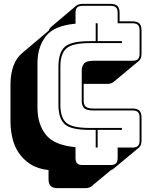

<svg xmlns="http://www.w3.org/2000/svg" viewBox="-20 -800 768 989"><path d="M421 169H276Q252 169 241 158Q230 147 230 123V76Q174 70 136.5 45.5Q99 21 76 -13.5Q53 -48 43.5 -90.5Q34 -133 34 -175V-366Q34 -417 48.5 -459Q63 -501 97 -529L226 -638Q227 -639 228.5 -640Q230 -641 231 -642Q233 -649 236.5 -653.5Q240 -658 244 -662L373 -771Q378 -775 386.5 -777.5Q395 -780 405 -780H550Q574 -780 585 -769Q596 -758 596 -734V-690H663Q687 -690 698 -679Q709 -668 709 -644V-523Q709 -510 705.5 -501Q702 -492 695 -486L565 -378Q561 -374 552.5 -371Q544 -368 534 -368H411V-279Q411 -262 421 -251.5Q431 -241 462 -241H663Q687 -241 698 -230Q709 -219 709 -195V-76Q709 -63 705.5 -54Q702 -45 695 -39L566 68Q562 72 558.5 73.5Q555 75 552 76L452 159Q448 163 439.5 166Q431 169 421 169ZM586 14V-40H663Q682 -40 690.5 -48.5Q699 -57 699 -76V-195Q699 -214 690.5 -222.5Q682 -231 663 -231H462Q423 -231 412 -244.5Q401 -258 401 -279V-437Q401 -456 412 -471.5Q423 -487 462 -487H663Q682 -487 690.5 -495.5Q699 -504 699 -523V-644Q699 -663 690.5 -671.5Q682 -680 663 -680H586V-734Q586 -753 577.5 -761.5Q569 -770 550 -770H405Q386 -770 377.5 -761.5Q369 -753 369 -734V-678Q258 -668 215.5 -612.5Q173 -557 173 -475V-244Q173 -162 215.5 -107Q258 -52 369 -42V14Q369 33 377.5 41.5Q386 50 405 50H550Q569 50 577.5 41.5Q586 33 586 14ZM473 -131H441Q344 -131 312.5 -161Q281 -191 281 -260V-457Q281 -528 313 -558Q345 -588 441 -588H473V-680H483V-588H608V-578H441Q353 -578 322 -550.5Q291 -523 291 -457V-260Q291 -195 321 -168Q351 -141 441 -141H608V-131H483V-40H473Z"/></svg>

Font: Bungee Shade
Style: Regular
Weight: 400
Designer: David Jonathan Ross
Foundry: David Jonathan Ross
Version: Version 1.001;PS 1.0;hotconv 1.0.72;makeotf.lib2.5.5900